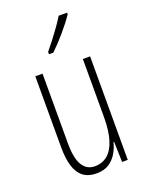

<svg xmlns="http://www.w3.org/2000/svg" viewBox="-145 -838 709 922"><g transform="rotate(-20 209.0 -377.0)"><path d="M348 -529V0H319L316 -104H313Q306 -75 290.5 -49Q275 -23 250 -6.5Q225 10 185 10Q145 10 119 -9.5Q93 -29 80.5 -68Q68 -107 68 -165V-529H105V-174Q105 -96 127 -60.5Q149 -25 190 -25Q228 -25 255 -47.5Q282 -70 296.5 -116Q311 -162 311 -233V-529ZM316 -756Q305 -739 289 -718.5Q273 -698 255 -677Q237 -656 220 -638Q203 -620 188 -606H166V-618Q188 -645 206 -668.5Q224 -692 240.5 -715Q257 -738 273 -764H316Z"/></g></svg>

Font: Noto Sans Khmer ExtraCondensed ExtraLight
Style: Regular
Weight: 250
Width: 2
Designer: Danh Hong and the Monotype Design Team
Foundry: Monotype Imaging Inc.
Version: Version 2.004